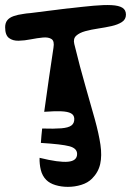

<svg xmlns="http://www.w3.org/2000/svg" viewBox="-20 -735 510 747"><path d="M244 -8Q218.5 -8 196 -14.8Q173.5 -21.5 160 -35Q152 -43 146.8 -52.8Q141.5 -62.5 138.8 -73.8Q136 -85 134.8 -97Q133.5 -109 134 -121Q209 -102.5 244.5 -105.8Q280 -109 280 -136Q280 -158 250 -166Q220 -174 139 -179Q140 -191 141.2 -207Q142.5 -223 144 -235Q191 -233.5 218.5 -235.8Q246 -238 257.8 -246.8Q269.5 -255.5 269 -273Q268.5 -287.5 256 -294.2Q243.5 -301 217.8 -302Q192 -303 152 -300Q162 -370.5 170.5 -431.2Q179 -492 188 -549Q192.5 -575 180.5 -583Q168.5 -591 147 -589Q125.5 -587 100.2 -582Q75 -577 52.2 -576.5Q29.5 -576 14.8 -587.2Q0 -598.5 0 -629Q0 -645.5 8.2 -656Q16.5 -666.5 32.8 -672.2Q49 -678 72 -681Q77.5 -682 84 -682.8Q90.5 -683.5 97.5 -684Q107.5 -685 115.2 -686.2Q123 -687.5 129.5 -688Q148 -690.5 164.8 -692.5Q181.5 -694.5 201.5 -697Q205 -697.5 208.8 -698Q212.5 -698.5 216.8 -699Q221 -699.5 225 -700Q229.5 -700.5 233.8 -701Q238 -701.5 241.8 -702Q245.5 -702.5 248 -702.5Q303 -709 344.8 -712.8Q386.5 -716.5 414.2 -715Q442 -713.5 456 -705Q470 -696.5 470 -678Q470 -659.5 454.2 -649.2Q438.5 -639 413.8 -633.5Q389 -628 362 -624Q335 -620 312 -613.8Q289 -607.5 276.5 -596Q264 -584.5 269 -564Q291.5 -472 312.5 -399.5Q333.5 -327 349 -270.8Q364.5 -214.5 370.8 -171.8Q377 -129 369.8 -96.8Q362.5 -64.5 338 -40Q321.5 -23.5 296.2 -15.8Q271 -8 244 -8ZM225 -624Q213 -624 206 -630Q199 -636 199 -647Q199 -658.5 205.8 -665.2Q212.5 -672 223 -672Q234.5 -672 240.8 -665.8Q247 -659.5 247 -651Q247 -638.5 240.5 -631.2Q234 -624 225 -624ZM275 -27 281 -103Q297.5 -101 308.2 -97.5Q319 -94 324.2 -87.2Q329.5 -80.5 329.5 -68Q329.5 -48.5 323.5 -39.5Q317.5 -30.5 305.5 -28.2Q293.5 -26 275 -27ZM282 -434 264 -368Q249.5 -372 240.5 -376Q231.5 -380 227.5 -386Q223.5 -392 223.5 -400.5Q223.5 -421 230.5 -429Q237.5 -437 250.5 -437.2Q263.5 -437.5 282 -434Z"/></svg>

Font: Kablammo
Style: Regular
Weight: 400
Designer: Travis Kochel, Lizy Gershenzon, Daria Petrova, Ethan Cohen
Foundry: Vectro Type Foundry
Version: Version 1.002